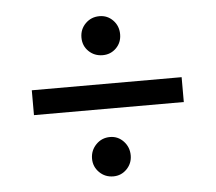

<svg xmlns="http://www.w3.org/2000/svg" viewBox="-40 -519 608 541"><g transform="rotate(-5 263.5 -248.5)"><path d="M475.6 -283.2V-212.9H51.8V-283.2ZM259.8 -21.5Q236.3 -21.5 220.2 -37.6Q204.1 -53.7 204.1 -76.2Q204.1 -99.6 220.2 -116.2Q236.3 -132.8 259.8 -132.8Q282.2 -132.8 297.9 -116.2Q313.5 -99.6 313.5 -76.2Q313.5 -53.7 297.9 -37.6Q282.2 -21.5 259.8 -21.5ZM259.8 -364.3Q236.3 -364.3 220.2 -379.9Q204.1 -395.5 204.1 -418.9Q204.1 -442.4 220.2 -458.5Q236.3 -474.6 259.8 -474.6Q282.2 -474.6 297.9 -458.5Q313.5 -442.4 313.5 -418.9Q313.5 -395.5 297.9 -379.9Q282.2 -364.3 259.8 -364.3Z"/></g></svg>

Font: Crimson Pro Medium
Style: Regular
Weight: 500
Designer: Jacques Le Bailly
Foundry: Baron von Fonthausen
Version: Version 1.003